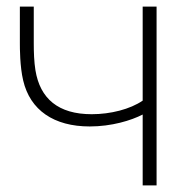

<svg xmlns="http://www.w3.org/2000/svg" viewBox="-20 -560 563 580"><path d="M411 0H453V-540H411V-256C373 -230 314 -215 257 -215C156 -215 101 -262 87 -348C83 -373 82 -402 82 -429V-540H40V-429C40 -415 40 -359 50 -317C71 -227 143 -178 251 -178C317 -178 376 -196 411 -214Z"/></svg>

Font: Hauora ExtraLight
Style: Regular
Weight: 200
Designer: Mikhail Sharanda
Foundry: WCYS & Co.
Version: Version 1.010